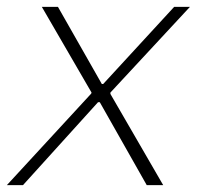

<svg xmlns="http://www.w3.org/2000/svg" viewBox="-32 -540 575 560"><path d="M-12 0H35L254 -242H259L396 0H444L290 -266V-270L522 -520H476L269 -295H265L137 -520H90L235 -270L234 -267Z"/></svg>

Font: Fixel Display 20240404 ExLight
Style: Italic
Weight: 200
Italic angle: -10°
Designer: AlfaBravo + MacPaw
Foundry: Kyrylo Tkachov, Marchela Mozhyna, Serhii Makarenko, Maria Weinstein, Zakhar Kryvoshyya
Version: Version 1.211;Glyphs 3.2 (3225)